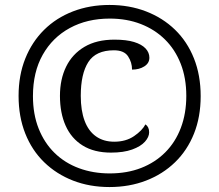

<svg xmlns="http://www.w3.org/2000/svg" viewBox="-20 -745 885 775"><path d="M422 10Q342 10 275 -16Q208 -42 158.5 -90Q109 -138 82 -206Q55 -274 55 -358Q55 -441 82 -508.5Q109 -576 158 -624.5Q207 -673 274.5 -699Q342 -725 422 -725Q502 -725 569.5 -699Q637 -673 686.5 -625Q736 -577 763 -509Q790 -441 790 -357Q790 -273 763 -205.5Q736 -138 686.5 -90Q637 -42 569.5 -16Q502 10 422 10ZM428 -129Q360 -129 314 -157.5Q268 -186 245 -237.5Q222 -289 222 -358Q222 -425 247 -476Q272 -527 321 -556Q370 -585 442 -585Q490 -585 521 -575.5Q552 -566 567.5 -549.5Q583 -533 583 -512Q583 -490 562.5 -477Q542 -464 513 -464Q513 -493 497 -517.5Q481 -542 440 -542Q367 -542 336.5 -494.5Q306 -447 306 -358Q306 -299 321.5 -257.5Q337 -216 367.5 -194.5Q398 -173 441 -173Q488 -173 521 -195.5Q554 -218 567 -243Q582 -233 582 -211Q582 -192 565 -173Q548 -154 513.5 -141.5Q479 -129 428 -129ZM423 -45Q493 -45 549.5 -67Q606 -89 647 -130Q688 -171 710 -229Q732 -287 732 -358Q732 -430 709.5 -487.5Q687 -545 646 -585.5Q605 -626 548.5 -648Q492 -670 423 -670Q332 -670 262 -632Q192 -594 152.5 -524Q113 -454 113 -357Q113 -284 136 -226Q159 -168 200.5 -127.5Q242 -87 299 -66Q356 -45 423 -45Z"/></svg>

Font: Noto Serif Malayalam
Style: Regular
Weight: 400
Designer: Indian type Foundry, Jelle Bosma, Monotype Design Team
Foundry: Monotype Imaging Inc.
Version: Version 2.103